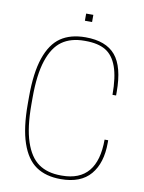

<svg xmlns="http://www.w3.org/2000/svg" viewBox="-99 -983 790 1056"><g transform="rotate(10 296.5 -454.5)"><path d="M64.9 -410.2Q64.9 -543.9 93.5 -627.7Q122.1 -711.4 176.5 -748.8Q231 -786.1 314.9 -786.1Q429.2 -786.1 482.2 -723.1Q535.2 -660.2 535.2 -520V-500H515.1Q515.1 -598.6 493.9 -657.2Q472.7 -715.8 430.4 -741Q388.2 -766.1 317.9 -766.1H312Q236.3 -766.1 187 -731.2Q137.7 -696.3 111.3 -616.7Q85 -537.1 85 -410.2V-370.1Q85 -243.2 111.3 -163.6Q137.7 -84 187 -49.1Q236.3 -14.2 312 -14.2H317.9Q515.1 -14.2 515.1 -250H535.2V-235.8Q535.2 -122.6 480.7 -58.3Q426.3 5.9 314.9 5.9Q231 5.9 176.5 -31.5Q122.1 -68.8 93.5 -152.6Q64.9 -236.3 64.9 -370.1ZM335 -915V-875H294.9V-915Z"/></g></svg>

Font: Cooper Hewitt
Style: Thin
Weight: 701
Designer: Village Type and Design LLC
Foundry: Cooper Hewitt Smithsonian Design Museum
Version: 1.000